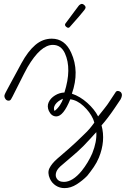

<svg xmlns="http://www.w3.org/2000/svg" viewBox="-20 -647 647 988"><path d="M312.1 321Q287.1 321 267.1 308Q247.1 295 237 273Q222.9 242 234.5 218.5Q246 195 274.3 170Q296.9 151 333.9 118.5Q370.9 86 408.3 49Q429.7 29 441.8 14.5Q454 0 465.3 -16Q463.7 -23 461.5 -28Q459.4 -33 458.9 -35Q442.6 -71 409.6 -101.5Q376.5 -132 341.6 -136Q305.9 -48 269.9 -48Q244.9 -48 231.5 -76Q220.9 -100 230.6 -121Q240.2 -142 263 -156Q285.7 -170 311.5 -171Q350.3 -293 313.9 -373Q293.9 -416 251.9 -416Q188.9 -416 121.5 -301Q116.6 -292 103.4 -267Q90.1 -242 74.9 -210.5Q59.7 -179 44.4 -150Q41 -143 36.6 -136Q32.2 -129 24.2 -129Q11.2 -129 5 -143Q0.9 -152 4.1 -160Q5.1 -164 15.6 -183.5Q26.1 -203 40.1 -229Q54.1 -255 67.8 -280Q81.6 -305 89.9 -321Q123.6 -383 161.6 -415.5Q199.6 -448 246.6 -448Q313.6 -448 346.2 -376Q390.3 -280 349.9 -165Q392.1 -151 429.4 -117.5Q466.6 -84 484.9 -48Q506.7 -75 516.7 -88Q526.7 -101 531.3 -107Q535.9 -113 539.5 -119Q543.1 -125 551.4 -137Q559.6 -149 576.6 -175Q580.7 -179 585.7 -179Q590.7 -179 596.9 -176Q603.1 -173 605.4 -167Q611 -156 600.6 -136Q587.2 -116 569.7 -90Q552.2 -64 534.1 -40.5Q516.1 -17 502.5 -2Q524 78 488.9 164Q478.6 189 462.6 212.5Q446.5 236 428.6 258Q405.1 282 374.6 301.5Q344.1 321 312.1 321ZM260.5 -76Q275.9 -87 288.5 -106Q301.1 -125 303.9 -139Q276.7 -127 264.7 -109.5Q252.8 -92 260.5 -76ZM308.7 289Q353.7 289 400.6 232Q433.9 190 454.8 142Q478.9 82 475.6 33Q470.8 38 464 45.5Q457.2 53 444.5 67Q424.5 89 408.7 105Q392.9 121 377.6 134.5Q362.2 148 344.6 163Q327.1 178 303.7 198Q275.8 220 269.8 237.5Q263.9 255 269.6 267Q279.7 289 308.7 289ZM330.8 -504Q326.8 -504 321.3 -508.5Q315.7 -513 314.8 -517Q313.6 -522 316.7 -526Q322.9 -534 335.1 -550.5Q347.2 -567 361 -585.5Q374.7 -604 384.7 -617Q387.8 -621 392.6 -624Q397.4 -627 401.4 -627Q406.4 -627 411.9 -622.5Q417.5 -618 419.6 -613L420.1 -611Q421.5 -605 414.6 -596Q407.6 -587 385.6 -561Q363.6 -535 338.1 -507Q334.8 -504 330.8 -504Z"/></svg>

Font: Oooh Baby
Style: Normal
Weight: 400
Designer: Robert E. Leuschke
Foundry: Robert E. Leuschke
Version: Version 1.011; ttfautohint (v1.8.3)